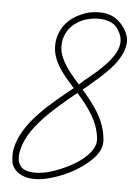

<svg xmlns="http://www.w3.org/2000/svg" viewBox="-20 -404 225 310"><path d="M131.3 -384.3C126 -384.3 119.1 -383.3 113.8 -381.3C86.9 -374 68.8 -352.5 68.8 -325.2C68.8 -302.7 83.5 -282.2 99.1 -261.7C59.1 -234.9 15.1 -205.6 2.4 -165C0.5 -158.7 0 -152.8 0 -147.9C0 -144 0 -140.6 1 -137.7C3.4 -130.4 8.8 -124.5 15.6 -120.6C22.9 -116.7 31.7 -114.7 42 -114.7C49.3 -114.7 58.1 -115.7 66.4 -117.7C85 -121.6 105.5 -129.9 120.1 -140.1C146.5 -157.2 147 -171.9 147 -178.7V-179.7C147 -210.9 129.9 -236.8 113.3 -259.3C115.7 -261.2 118.7 -262.7 121.1 -264.6C143.1 -280.3 163.6 -294.9 174.8 -311.5C181.2 -320.8 185.1 -330.6 185.1 -339.4C185.1 -348.6 181.2 -357.4 174.3 -366.7C165.5 -378.4 151.9 -384.3 135.3 -384.3ZM131.8 -374H133.8C147.5 -374 160.6 -369.6 167 -361.3C172.4 -353 174.8 -346.2 174.8 -339.4C174.8 -332.5 172.4 -325.7 167 -317.4C156.7 -302.7 137.7 -288.6 115.7 -273.9C113.3 -272 109.9 -269.5 107.4 -267.6C91.8 -288.1 79.1 -307.6 79.1 -325.7C79.1 -345.2 90.3 -364.7 116.7 -372.1C121.6 -373 127 -374 131.8 -374ZM105 -253.9C121.6 -231.4 136.7 -208 136.7 -179.7C136.7 -163.1 119.6 -151.9 114.3 -147.9C100.6 -138.7 81.1 -131.3 63.5 -127.4C56.2 -125.5 49.3 -125 42.5 -125C33.7 -125 25.9 -126.5 20.5 -129.4C15.6 -131.8 13.2 -135.7 11.2 -140.6C10.3 -142.6 10.3 -145 10.3 -147.9C10.3 -151.9 10.7 -156.2 12.7 -161.6C23.4 -197.3 64.9 -226.6 105 -253.9Z"/></svg>

Font: Oshawa
Style: Regular
Weight: 400
Designer: Sadat Fauzi
Foundry: Intuisi Creative
Version: Version 001.000